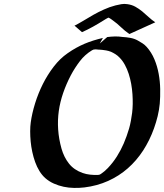

<svg xmlns="http://www.w3.org/2000/svg" viewBox="-20 -925 821 960"><path d="M479 -707.5 516.1 -739.7Q535.2 -742.2 554.2 -742.7Q573.2 -743.2 592.3 -740.2Q610.8 -739.3 631.6 -735.6Q652.3 -731.9 669.4 -722.2Q681.2 -715.8 692.6 -708.3Q704.1 -700.7 713.4 -690.4Q737.3 -663.6 752 -628.7Q766.6 -593.8 773.4 -555.9Q780.3 -518.1 781 -479.5Q781.7 -440.9 778.8 -406.7Q775.9 -375.5 768.3 -344.2Q760.7 -313 750 -283.2Q728.5 -223.1 695.6 -172.4Q662.6 -121.6 618.9 -83.3Q575.2 -44.9 520.5 -20.3Q465.8 4.4 401.4 12.2Q376.5 15.1 350.1 14.6Q323.7 14.2 298.3 8.8Q272.9 3.4 249.3 -7.1Q225.6 -17.6 206.1 -34.7Q189.9 -49.3 177.2 -69.8Q164.6 -90.3 155.8 -114.7Q147 -139.2 141.4 -165.5Q135.7 -191.9 133.3 -218Q130.9 -244.1 130.9 -268.6Q130.9 -293 133.8 -313.5Q140.1 -358.9 155.5 -408.4Q170.9 -458 194.3 -504.9Q217.8 -551.8 248.8 -592Q279.8 -632.3 317.9 -658.7Q339.4 -673.8 360.1 -685.3Q380.9 -696.8 402.6 -706.1Q424.3 -715.3 447 -722.4Q469.7 -729.5 494.6 -735.4ZM448.2 -677.2Q443.4 -675.8 440.4 -673.8Q404.3 -651.9 379.2 -618.9Q354 -585.9 334.5 -549.3Q311 -504.4 295.7 -459.7Q280.3 -415 273.9 -369.6Q267.6 -324.2 270.8 -277.3Q273.9 -230.5 287.6 -181.6Q299.8 -138.7 325 -106.9Q350.1 -75.2 393.1 -60.1Q411.6 -53.7 430.2 -51.8Q448.7 -49.8 468.3 -50.3Q470.7 -50.8 473.1 -50.8Q475.6 -50.8 478 -51.8Q479.5 -52.7 481.2 -53.5Q482.9 -54.2 484.4 -55.2Q494.6 -62.5 502.7 -69.1Q510.7 -75.7 519.5 -85Q544.9 -111.8 564.5 -142.8Q584 -173.8 598.6 -207.5Q606 -224.6 613.3 -245.1Q620.6 -265.6 625.5 -282.7Q630.4 -299.3 634.5 -321.5Q638.7 -343.8 640.6 -360.4Q643.1 -380.4 643.6 -404.3Q644 -428.2 642.3 -453.9Q640.6 -479.5 636 -505.6Q631.3 -531.7 623.5 -555.9Q615.7 -580.1 604.2 -601.1Q592.8 -622.1 577.6 -637.2Q568.4 -647 557.6 -653.8Q546.9 -660.6 535.2 -666Q522.5 -670.9 510.7 -672.9L490.2 -675.8Q488.3 -675.8 484.4 -676Q480.5 -676.3 482.4 -676.3H487.8Q480.5 -676.3 473.4 -676.8Q466.3 -677.2 458.5 -678.2ZM353 -796.4 348.1 -793.9 348.6 -794.4Q360.8 -800.8 372.8 -807.4Q384.8 -814 396 -820.8Q421.4 -836.4 446.8 -850.8Q472.2 -865.2 499.5 -877.4Q513.7 -883.8 527.8 -888.9Q542 -894 557.1 -897.9Q571.3 -901.4 586.4 -904.1Q601.6 -906.7 616.2 -904.3Q638.7 -901.4 656.7 -891.4Q674.8 -881.3 691.2 -867.9Q707.5 -854.5 723.1 -839.8Q738.8 -825.2 756.3 -813.5L627 -754.9Q604.5 -770 585.2 -788.8Q565.9 -807.6 543.9 -823.2Q540 -826.2 534.2 -830.3Q528.3 -834.5 522 -836.9Q510.3 -831.1 497.6 -822.8Q471.2 -806.2 444.8 -791.5Q418.5 -776.9 390.1 -764.2ZM338.9 -790 348.1 -793.9Q347.2 -793.5 345.2 -792.5Q343.3 -791.5 341.3 -790.8Q339.4 -790 338.6 -789.8Q337.9 -789.6 338.9 -790Z"/></svg>

Font: Autopia Bold Italic
Style: Bold Italic
Weight: 700
Italic angle: -104°
Designer: Antoine Gelgon
Foundry: Antoine Gelgon
Version: V.1.0